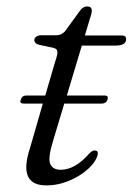

<svg xmlns="http://www.w3.org/2000/svg" viewBox="-20 -567 412 596"><path d="M44.5 -257.5Q48.5 -270.5 61 -270.5H120.5L151 -375Q158.5 -396 158.2 -405.8Q158 -415.5 146 -418.5L101 -428Q86.5 -432 86.5 -443Q86.5 -449 92.8 -453.2Q99 -457.5 107.5 -457.5H154.5Q170 -457.5 181.5 -469.5L229.5 -535.5Q238.5 -547 250.5 -547Q265 -547 265 -533.5Q265 -525 258 -505.5L243.5 -457H357.5Q371.5 -457 371.5 -445.5Q371.5 -425.5 338.5 -425.5H234L187.5 -270.5H304.5Q318 -270.5 313.5 -257.5Q309.5 -245.5 296 -245.5H179.5L146 -134Q128 -77 135.8 -58.5Q143.5 -40 168.5 -40Q213.5 -40 258 -91.5Q267.5 -100.5 274.5 -100Q285 -99.5 283.5 -88Q278.5 -65.5 254.2 -43.2Q230 -21 195.2 -6.2Q160.5 8.5 123.5 8.5Q35 8.5 73 -107L113 -245.5H53.5Q39.5 -245.5 44.5 -257.5Z"/></svg>

Font: Fraunces 9pt Light
Style: Italic
Weight: 300
Italic angle: -16°
Version: Version 1.000;[0bf87f6ff]